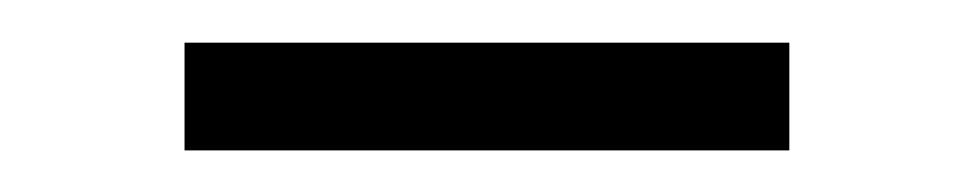

<svg xmlns="http://www.w3.org/2000/svg" viewBox="-20 -309 456 90"><path d="M66.5 -238.5V-289H350V-238.5Z"/></svg>

Font: Anek Gujarati Light
Style: Regular
Weight: 300
Designer: Mrunmayee Ghaisas (Gujarati), Yesha Goshar (Latin)
Foundry: Ek Type
Version: Version 1.003